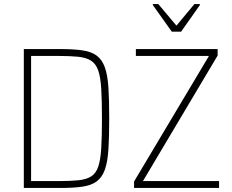

<svg xmlns="http://www.w3.org/2000/svg" viewBox="-20 -931 1148 951"><path d="M98 0V-688H278Q345 -688 389 -681.5Q433 -675 459.5 -655Q486 -635 499.5 -597Q513 -559 517 -497.5Q521 -436 521 -344Q521 -252 517 -190.5Q513 -129 499.5 -91Q486 -53 459.5 -33Q433 -13 389 -6.5Q345 0 278 0ZM134 -34H264Q327 -34 367.5 -38Q408 -42 432 -57.5Q456 -73 467 -106.5Q478 -140 481.5 -197.5Q485 -255 485 -344Q485 -433 481.5 -491Q478 -549 466.5 -582Q455 -615 431 -630.5Q407 -646 366.5 -650Q326 -654 264 -654H134ZM644 0V-32L1015 -654H653V-688H1058V-656L688 -34H1065V0ZM831 -774 737 -906V-911H764L854 -804L943 -911H970V-906L877 -774Z"/></svg>

Font: Saira SemiCondensed Thin
Style: Regular
Weight: 250
Width: 4
Designer: Hector Gatti with collaboration of the Omnibus-Type team
Foundry: Omnibus-Type
Version: Version 1.101